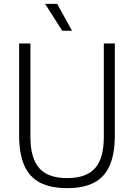

<svg xmlns="http://www.w3.org/2000/svg" viewBox="-20 -965 694 994"><path d="M327.5 9Q241.5 9 186.5 -20Q131.5 -49 105.2 -109.5Q79 -170 79 -263.5V-740H137.5V-256Q137.5 -146.5 182.8 -94.8Q228 -43 327.5 -43Q427.5 -43 472.5 -94.8Q517.5 -146.5 517.5 -256V-740H574.5V-263.5Q574.5 -170 548.5 -109.5Q522.5 -49 468 -20Q413.5 9 327.5 9ZM302 -806 213.5 -945H276L353 -806Z"/></svg>

Font: Encode Sans SemiCondensed Light
Style: Regular
Weight: 300
Width: 4
Designer: Multiple Designers
Foundry: Impallari Type
Version: Version 3.002